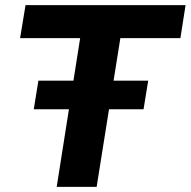

<svg xmlns="http://www.w3.org/2000/svg" viewBox="-20 -725 740 745"><path d="M200 0 291 -577H58L79 -705H700L680 -577H447L355 0ZM111 -301 129 -412H555L537 -301Z"/></svg>

Font: Nunito Sans 12pt ExtraLight 12pt ExtraBold
Style: Italic
Weight: 800
Italic angle: -9°
Version: Version 3.101;gftools[0.9.27]